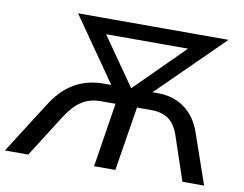

<svg xmlns="http://www.w3.org/2000/svg" viewBox="-109 -811 1164 916"><g transform="rotate(10 473.5 -352.5)"><path d="M-32 0 127 -250Q159 -301 197 -333Q235 -365 280 -380.5Q325 -396 375 -396H439L430 -372L198 -705H927L589 -372L581 -396H644Q696 -395 736 -376Q776 -357 804 -324Q832 -291 847 -248L933 0H828L759 -205Q741 -262 708.5 -286.5Q676 -311 623 -311H553L503 0H400L449 -311H379Q325 -311 286 -286Q247 -261 211 -205L81 0ZM509 -398H511L777 -663L772 -630H319L324 -663Z"/></g></svg>

Font: Nunito Sans 12pt SemiBold
Style: Italic
Weight: 600
Italic angle: -9°
Designer: Vernon Adams
Foundry: Vernon Adams
Version: Version 3.101;gftools[0.9.27]